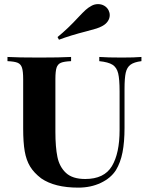

<svg xmlns="http://www.w3.org/2000/svg" viewBox="-20 -879 706 914"><path d="M16.1 0ZM446.8 -859.4Q462.9 -859.4 476.1 -851.8Q489.3 -844.2 496.6 -830.6Q502.4 -818.8 502.4 -807.1Q502.4 -792 493.7 -778.6Q484.9 -765.1 469.2 -756.3Q454.6 -748 439 -743.2Q423.3 -738.3 391.6 -730Q314.9 -710.4 260.7 -689.9L253.9 -702.6Q303.2 -742.7 353 -796.9Q375 -820.3 387.7 -831.8Q400.4 -843.3 416 -851.6Q430.2 -859.4 446.8 -859.4ZM572.8 -456.1V-271Q572.8 -202.6 563.2 -153.8Q553.7 -105 531.7 -68.8Q507.3 -30.8 459.7 -8.3Q412.1 14.2 352.5 14.2Q240.2 14.2 176.3 -29.8Q141.6 -56.2 123.3 -86.4Q105 -116.7 97.7 -158.7Q90.3 -200.7 90.3 -268.1V-502Q90.3 -539.6 84.7 -556.6Q79.1 -573.7 64.2 -580.1Q49.3 -586.4 15.6 -587.9V-607.9Q64.5 -605 167.5 -605Q265.1 -605 318.4 -607.9V-587.9Q284.7 -586.4 269.8 -580.1Q254.9 -573.7 249.3 -556.9Q243.7 -540 243.7 -502V-251Q243.7 -178.7 253.4 -131.6Q263.2 -84.5 294.2 -55.7Q325.2 -26.9 385.7 -26.9Q476.1 -26.9 512.7 -88.1Q549.3 -149.4 549.3 -259.8V-443.8Q549.3 -502 542.5 -530Q535.6 -558.1 515.6 -570.8Q495.6 -583.5 452.6 -587.9V-607.9Q491.7 -605 560.5 -605Q620.1 -605 653.3 -607.9V-587.9Q618.2 -583.5 601.3 -571Q584.5 -558.6 578.6 -533Q572.8 -507.3 572.8 -456.1Z"/></svg>

Font: TypoPRO Playfair Display SC
Style: Bold
Weight: 700
Designer: Claus Eggers Sørensen
Foundry: Claus Eggers Sørensen
Version: Version 1.004;PS 001.004;hotconv 1.0.70;makeotf.lib2.5.58329